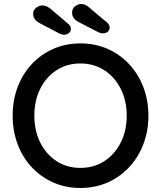

<svg xmlns="http://www.w3.org/2000/svg" viewBox="-20 -926 801 956"><path d="M719 -350Q719 -274 694 -208.5Q669 -143 623.5 -94Q578 -45 516 -17.5Q454 10 380 10Q307 10 245 -17.5Q183 -45 137.5 -94Q92 -143 67.5 -208.5Q43 -274 43 -350Q43 -426 67.5 -491.5Q92 -557 137.5 -606Q183 -655 245 -682.5Q307 -710 380 -710Q454 -710 516 -682.5Q578 -655 623.5 -606Q669 -557 694 -491.5Q719 -426 719 -350ZM611 -350Q611 -424 581.5 -483Q552 -542 500 -576Q448 -610 380 -610Q313 -610 261 -576Q209 -542 180 -483.5Q151 -425 151 -350Q151 -276 180 -217Q209 -158 261 -124Q313 -90 380 -90Q448 -90 500 -124Q552 -158 581.5 -217Q611 -276 611 -350ZM298 -753Q293 -753 287.5 -755Q282 -757 276 -759L177 -811Q145 -828 145 -857Q145 -876 160 -887.5Q175 -899 191 -899Q203 -899 214 -893.5Q225 -888 233 -881L320 -807Q327 -801 330 -795.5Q333 -790 333 -783Q333 -770 323.5 -761.5Q314 -753 298 -753ZM492 -760Q486 -760 480.5 -761.5Q475 -763 469 -766L370 -817Q339 -834 339 -863Q339 -883 353.5 -894.5Q368 -906 384 -906Q396 -906 407 -900.5Q418 -895 426 -887L513 -814Q520 -808 523 -802Q526 -796 526 -790Q526 -777 517 -768.5Q508 -760 492 -760Z"/></svg>

Font: Quicksand Light SemiBold
Style: Regular
Weight: 600
Version: Version 3.006